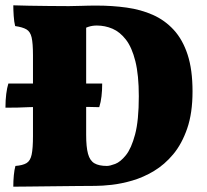

<svg xmlns="http://www.w3.org/2000/svg" viewBox="-20 -699 779 722"><path d="M30 3Q30 -19 32 -40Q34 -61 38 -75Q65 -77 79.5 -85.5Q94 -94 99 -117.5Q104 -141 104 -187V-491Q104 -536 99 -558Q94 -580 79.5 -588.5Q65 -597 37 -601Q33 -616 31.5 -639.5Q30 -663 30 -679Q54 -678 89 -677.5Q124 -677 163.5 -676.5Q203 -676 239 -676Q260 -676 286 -677Q312 -678 344 -678Q402 -678 456 -670.5Q510 -663 555 -643Q600 -623 633.5 -586.5Q667 -550 685.5 -493.5Q704 -437 704 -355Q704 -274 684 -216Q664 -158 631.5 -119Q599 -80 559 -56Q519 -32 477.5 -20Q436 -8 400 -4Q364 0 339 0Q313 0 268.5 0.5Q224 1 175.5 1.5Q127 2 87 2.5Q47 3 30 3ZM382 -75Q393 -75 413 -82.5Q433 -90 453.5 -115.5Q474 -141 488 -193.5Q502 -246 502 -337Q502 -417 489 -469Q476 -521 453.5 -550Q431 -579 403 -591Q375 -603 344 -603Q327 -603 312 -598Q297 -593 289 -585L304 -629V-192Q304 -146 311 -120.5Q318 -95 335 -85Q352 -75 382 -75ZM0.5 -294Q0.5 -323 3.5 -346Q6.4 -369 11.5 -385H128.8H232.5H364.3Q364.3 -359 361.7 -337Q359.2 -315 353.2 -296Q326.9 -297 309 -297Q291.2 -297 272.9 -297Q254.6 -297 227.4 -297L125.4 -296Q107.6 -297 88 -296Q68.5 -295 47.2 -294.5Q26 -294 0.5 -294Z"/></svg>

Font: Vollkorn Black
Style: Regular
Weight: 900
Designer: Friedrich Althausen
Foundry: Friedrich Althausen
Version: Version 5.000